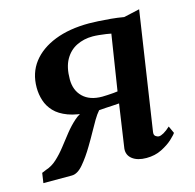

<svg xmlns="http://www.w3.org/2000/svg" viewBox="-105 -657 770 759"><g transform="rotate(-15 280.0 -278.0)"><path d="M521 -88 534.5 -58.5Q530.5 -51.5 512.8 -35Q495 -18.5 467.2 -4.5Q439.5 9.5 404.5 9.5Q368 9.5 347.2 -6.5Q326.5 -22.5 329 -49L355 -227Q344 -226 328.8 -225.2Q313.5 -224.5 298.2 -223.5Q283 -222.5 272 -221.5Q260.5 -208.5 248.8 -188.8Q237 -169 223.8 -144.8Q210.5 -120.5 194.5 -94Q172 -56 148.2 -28Q124.5 0 101 0H-15.5L-9.5 -40.5L8.5 -48Q32.5 -55.5 53.2 -74.5Q74 -93.5 93 -118Q112 -142.5 131.2 -166.8Q150.5 -191 171.8 -210Q193 -229 218 -236.5L235 -223Q181.5 -225 146.8 -238Q112 -251 92.5 -271.8Q73 -292.5 64.8 -318.2Q56.5 -344 56.5 -371.5Q56.5 -431 89.2 -473.8Q122 -516.5 181.5 -540Q241 -563.5 322 -563.5Q337 -563.5 360.2 -562.2Q383.5 -561 410.5 -558.5Q437.5 -556 463 -551.5L528 -566L455.5 -83.5Q453.5 -70.5 460.8 -65.5Q468 -60.5 473.5 -60.5Q482 -60.5 494.2 -67.5Q506.5 -74.5 521 -88ZM361.5 -274.5 397 -501.5Q390.5 -503 377 -505Q363.5 -507 348.5 -508.5Q333.5 -510 322.5 -510Q286 -510 256.2 -495.2Q226.5 -480.5 209 -449.5Q191.5 -418.5 191.5 -369Q191.5 -324 219.5 -297Q247.5 -270 298 -270Q306.5 -270 319.5 -270.8Q332.5 -271.5 344.5 -272.5Q356.5 -273.5 361.5 -274.5Z"/></g></svg>

Font: Merriweather SemiBold
Style: Italic
Weight: 600
Italic angle: -7.8°
Version: Version 2.101